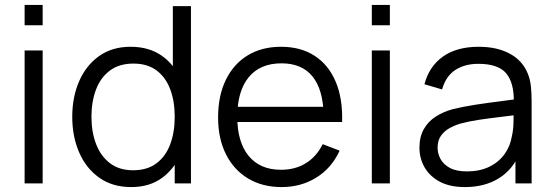

<svg xmlns="http://www.w3.org/2000/svg" viewBox="-20 -745 2240 780"><path d="M153.3 -642.3H80V-725H153.3ZM153.3 0H80V-540H153.3Z M513.2 15Q437.3 15 383.8 -22.7Q330.3 -60.3 301.9 -125Q273.5 -189.7 273.5 -270.7Q273.5 -351.2 301.8 -415.6Q330 -480 383 -517.5Q436 -555 510.2 -555Q586.2 -555 638.2 -518Q690.2 -481 716.8 -416.7Q743.5 -352.3 743.5 -270.7Q743.5 -190 716.9 -125.3Q690.3 -60.7 639 -22.8Q587.7 15 513.2 15ZM520.5 -53.3Q578 -53.3 615.6 -81.5Q653.2 -109.7 671.5 -158.8Q689.8 -208 689.8 -270.7Q689.8 -334 671.3 -382.8Q652.8 -431.7 615.6 -459.2Q578.3 -486.7 522.2 -486.7Q464 -486.7 426.1 -458.1Q388.2 -429.5 369.8 -380.6Q351.5 -331.7 351.5 -270.7Q351.5 -209.2 370.3 -159.9Q389.2 -110.7 426.7 -82Q464.2 -53.3 520.5 -53.3ZM755.8 0H689.8V-406.7H682.2V-720H755.8Z M1124.3 15Q1045.7 15 987.8 -19.9Q929.8 -54.8 897.9 -118.4Q866 -182 866 -267.7Q866 -356.2 897.5 -420.7Q929 -485.2 986.3 -520.1Q1043.7 -555 1121.7 -555Q1201.7 -555 1258.2 -518.3Q1314.7 -481.7 1343.7 -413.2Q1372.7 -344.7 1369.8 -249.3H1295V-275.3Q1293 -380.5 1249.8 -434.1Q1206.5 -487.7 1123.7 -487.7Q1036.5 -487.7 990.2 -431.1Q944 -374.5 944 -270Q944 -167.8 990.2 -111.6Q1036.5 -55.3 1121.7 -55.3Q1179.7 -55.3 1222.8 -82.2Q1266 -109 1291 -159.3L1359.7 -133Q1327.5 -62.3 1265.2 -23.7Q1203 15 1124.3 15ZM1330.7 -249.3H918V-311H1330.7Z M1563.8 -642.3H1490.5V-725H1563.8ZM1563.8 0H1490.5V-540H1563.8Z M1868.7 15Q1807.3 15 1766.2 -7.1Q1725.2 -29.2 1704.6 -65.6Q1684 -102 1684 -145Q1684 -189.2 1701.7 -220.3Q1719.3 -251.5 1750.2 -271.4Q1781.2 -291.3 1821.3 -302Q1862.7 -312 1912.3 -319.7Q1962 -327.3 2009.8 -333.2Q2057.7 -339.2 2093.7 -344.3L2067.3 -328.7Q2069 -408.3 2036.5 -447Q2004 -485.7 1923.3 -485.7Q1868 -485.7 1829.7 -460.7Q1791.3 -435.7 1776 -381.7L1704.3 -402.7Q1723.2 -475 1779.2 -515Q1835.2 -555 1924.7 -555Q1998.5 -555 2050.3 -527.3Q2102.2 -499.7 2123.7 -447Q2133.7 -423.7 2136.7 -394.7Q2139.7 -365.7 2139.7 -335.3V0H2074V-135.7L2093 -127.3Q2065.5 -57.8 2007.6 -21.4Q1949.7 15 1868.7 15ZM1877 -48.7Q1928.5 -48.7 1966.9 -67.1Q2005.3 -85.5 2028.9 -117.7Q2052.5 -149.8 2059.3 -190.7Q2065.5 -216.7 2066.1 -247.8Q2066.7 -278.8 2066.7 -294.7L2094.7 -280Q2056.8 -275 2013.2 -269.9Q1969.5 -264.8 1927.2 -258.5Q1884.8 -252.2 1851 -243Q1828 -236.3 1806.6 -224.6Q1785.2 -212.8 1771.4 -193.5Q1757.7 -174.2 1757.7 -145Q1757.7 -121.5 1769.4 -99.4Q1781.2 -77.3 1807.3 -63Q1833.5 -48.7 1877 -48.7Z"/></svg>

Font: Manrope Variable Light
Style: Regular
Weight: 200
Designer: Mikhail Sharanda
Foundry: Mikhail Sharanda
Version: Version 4.505